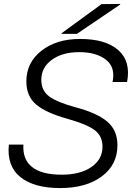

<svg xmlns="http://www.w3.org/2000/svg" viewBox="-20 -942 671 976"><path d="M387 -744Q517 -744 581.5 -687Q646 -630 626 -525H552Q568 -600 518.5 -638.5Q469 -677 383 -677Q297 -677 243.5 -638Q190 -599 190 -537Q190 -481 230.5 -451.5Q271 -422 363 -397Q473 -368 525 -324Q577 -280 577 -204Q577 -104 497 -45Q417 14 286 14Q153 14 83.5 -42Q14 -98 25 -207H99Q94 -132 143 -93Q192 -54 294 -54Q388 -54 444.5 -93Q501 -132 501 -196Q501 -251 460.5 -281Q420 -311 323 -338Q215 -368 164.5 -410Q114 -452 114 -528Q114 -624 190.5 -684Q267 -744 387 -744ZM293 -770V-773L496 -921L591 -922V-919L371 -770Z"/></svg>

Font: Nacelle Light
Style: Italic
Weight: 300
Italic angle: -12°
Designer: Sora Sagano
Foundry: Sora Sagano
Version: Version 1.000;FEAKit 1.0